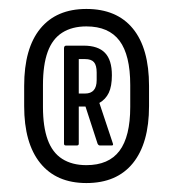

<svg xmlns="http://www.w3.org/2000/svg" viewBox="-20 -717 387 429"><path d="M173 -308Q106 -308 70 -352.5Q34 -397 34 -480V-525Q34 -609 70 -653Q106 -697 173 -697Q241 -697 277 -653Q313 -609 313 -525V-480Q313 -397 277 -352.5Q241 -308 173 -308ZM173 -348Q223 -348 247 -380Q271 -412 271 -478V-527Q271 -594 247 -626Q223 -658 173 -658Q141 -658 119 -644Q97 -630 86.5 -601Q76 -572 76 -527V-478Q76 -434 86.5 -405Q97 -376 119 -362Q141 -348 173 -348ZM127 -392Q123 -392 123 -396V-609Q123 -615 128 -615H167Q199 -615 214.5 -599Q230 -583 230 -549Q230 -524 223 -509.5Q216 -495 202 -487L232 -397Q234 -392 230 -392H203Q200 -392 198 -396L171 -479H156V-396Q156 -392 152 -392ZM156 -508H170Q196 -508 196 -538V-555Q196 -571 190 -578Q184 -585 170 -585H156Z"/></svg>

Font: Sofia Sans Extra Condensed
Style: Regular
Weight: 400
Designer: Botio Nikoltchev, Ani Petrova
Foundry: lettersoup
Version: Version 4.101